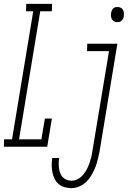

<svg xmlns="http://www.w3.org/2000/svg" viewBox="-41 -755 661 988"><path d="M-21 0 -20 -38H21L130 -697H93L94 -735H227L226 -697H166L57 -38H172L190 -145H226L202 0ZM562 -641Q554 -641 546.5 -645Q539 -649 535 -656Q531 -663 530 -672Q529 -681 531 -690Q532 -696 534.5 -701.5Q537 -707 541.5 -711.5Q546 -716 552 -717.5Q558 -719 564 -719Q573 -719 580.5 -715Q588 -711 592 -704Q596 -697 596.5 -688Q597 -679 596 -670Q595 -664 592 -658.5Q589 -653 584.5 -648.5Q580 -644 574 -642.5Q568 -641 562 -641ZM326 213Q308 213 290.5 208Q273 203 260 191.5Q247 180 239.5 164Q232 148 228.5 130.5Q225 113 225 94.5Q225 76 228 58H264Q261 71 261 84.5Q261 98 262.5 110.5Q264 123 268.5 135Q273 147 281 156Q289 165 301.5 170Q314 175 327 175Q343 175 359 166.5Q375 158 386.5 144.5Q398 131 406 115.5Q414 100 419.5 84Q425 68 429 52Q433 36 435 19L520 -492H407L408 -530H563L471 26Q467 46 462 66.5Q457 87 449 107Q441 127 430 146Q419 165 403 180.5Q387 196 367 204.5Q347 213 326 213Z"/></svg>

Font: Iosevka Slab XLtEx
Style: Italic
Weight: 200
Width: 7
Italic angle: -9°
Monospace: yes
Designer: Belleve Invis
Foundry: Belleve Invis
Version: Version 11.1.0; ttfautohint (v1.8.3)